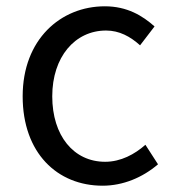

<svg xmlns="http://www.w3.org/2000/svg" viewBox="-20 -577 550 610"><path d="M306 13C371 13 433 -13 482 -55L442 -117C408 -87 364 -63 314 -63C214 -63 146 -146 146 -271C146 -396 218 -480 317 -480C359 -480 394 -461 425 -433L471 -493C433 -527 384 -557 313 -557C173 -557 52 -452 52 -271C52 -91 162 13 306 13Z"/></svg>

Font: Noto Sans Mono CJK SC
Style: Regular
Weight: 400
Designer: Ryoko NISHIZUKA 西塚涼子 (kana, bopomofo & ideographs); Paul D. Hunt (Latin, Greek & Cyrillic); Sandoll Communications 산돌커뮤니
Foundry: Adobe
Version: Version 2.004;hotconv 1.0.118;makeotfexe 2.5.65603